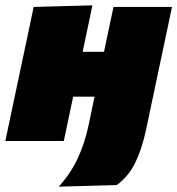

<svg xmlns="http://www.w3.org/2000/svg" viewBox="-38 -528 664 719"><path d="M-18 0Q-7 -51.5 3.2 -100.5Q13.5 -149.5 27 -213L37.5 -263Q49.5 -318.5 58 -359.2Q66.5 -400 73.8 -434Q81 -468 88 -502L308 -508Q299.5 -467 291 -426.8Q282.5 -386.5 271.5 -334H351.5Q362.5 -385.5 370.5 -424Q378.5 -462.5 387 -502H606Q599 -468 591.8 -434Q584.5 -400 576 -359.2Q567.5 -318.5 555.5 -263Q546.5 -219.5 539.5 -186.5Q532.5 -153.5 525.5 -120.5Q518.5 -87.5 509 -42.5Q494 28.5 469 80.2Q444 132 399.5 165L182 171Q226.5 122 253 65.2Q279.5 8.5 294 -60.5L316 -166H236Q226.5 -120 218 -80.8Q209.5 -41.5 201 0Z"/></svg>

Font: Commissioner Black
Style: Italic
Weight: 900
Italic angle: -12°
Designer: Kostas Bartsokas
Foundry: Kostas Bartsokas
Version: Version 1.000; ttfautohint (v1.8.3)